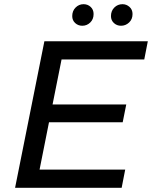

<svg xmlns="http://www.w3.org/2000/svg" viewBox="-20 -897 726 917"><path d="M169 -87H578L561 0H52L192 -700H686L669 -613H274L231 -398H583L566 -313H214ZM558 -774Q538 -774 524 -787Q510 -800 510 -820Q510 -845 526 -861Q542 -877 565 -877Q584 -877 598.5 -864Q613 -851 613 -830Q613 -805 596.5 -789.5Q580 -774 558 -774ZM373 -774Q353 -774 339 -787Q325 -800 325 -820Q325 -845 341 -861Q357 -877 379 -877Q399 -877 413 -864Q427 -851 427 -830Q427 -805 411 -789.5Q395 -774 373 -774Z"/></svg>

Font: Montserrat Medium
Style: Italic
Weight: 500
Italic angle: -11.3°
Designer: Julieta Ulanovsky
Foundry: Julieta Ulanovsky
Version: Version 9.000; ttfautohint (v1.8.4.7-5d5b)